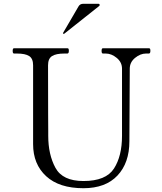

<svg xmlns="http://www.w3.org/2000/svg" viewBox="-20 -981 855 1015"><path d="M155 -219V-636Q155 -671 134.5 -684.5Q114 -698 69 -698H54Q47 -698 47 -712Q47 -726 54 -726H336Q341 -726 342.5 -722.5Q344 -719 344 -712Q344 -698 336 -698H321Q276 -698 255 -684.5Q234 -671 234 -636Q234 -447 234.5 -378Q235 -309 235 -289V-263Q235 -164 273 -94Q311 -24 421 -24Q540 -24 582.5 -90Q625 -156 625 -263V-618Q625 -652 597 -675Q569 -698 539 -698H524Q517 -698 517 -712Q517 -726 524 -726H767Q772 -726 773.5 -722.5Q775 -719 775 -712Q775 -698 767 -698H752Q722 -698 694 -675Q666 -652 666 -618L664 -234Q664 -120 601 -53Q538 14 421 14Q293 14 224 -49.5Q155 -113 155 -219ZM504 -949Q507 -952 507 -954Q507 -961 500 -961H420Q403 -961 395 -947L314 -808L313 -805Q313 -804 314 -803Q315 -802 317 -802Q319 -802 320 -803Z"/></svg>

Font: Shippori Mincho B1
Style: Regular
Weight: 400
Designer: FONTDASU
Foundry: FONTDASU / Google Inc. / but / Adobe
Version: Version 3.110; ttfautohint (v1.8.3)